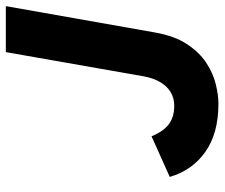

<svg xmlns="http://www.w3.org/2000/svg" viewBox="-74 -666 752 643"><g transform="rotate(-90 301.5 -344.0)"><path d="M276 12Q177 12 115 -31.8Q53 -75.5 31 -151L167 -212Q183 -173 207 -154.5Q231 -136 269 -136Q296 -136 316.2 -148.8Q336.5 -161.5 349.5 -184.8Q362.5 -208 368 -239L449 -700H603L515 -202Q503.5 -135.5 475.8 -93.5Q448 -51.5 412.8 -28.5Q377.5 -5.5 341.2 3.2Q305 12 276 12Z"/></g></svg>

Font: Overpass Black
Style: Italic
Weight: 900
Italic angle: -10°
Designer: Delve Withrington, Dave Bailey, Thomas Jockin
Foundry: Delve Fonts LLC
Version: Version 4.000